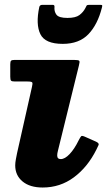

<svg xmlns="http://www.w3.org/2000/svg" viewBox="-20 -774 464 814"><path d="M314.5 -496 225.5 -134.5Q222.5 -123.5 222.5 -115Q222.5 -99.5 237.5 -99.5Q255 -99.5 275.2 -120.8Q295.5 -142 314 -180Q321 -193.5 324.5 -196.8Q328 -200 343 -193L387 -173.5Q401 -167 398 -159.5Q395 -152 388.5 -139.5Q351.5 -65.5 293.2 -22.2Q235 21 161 21Q106.5 21 75.5 -4.8Q44.5 -30.5 44.5 -73Q44.5 -84.5 47.5 -100Q50.5 -115.5 52.5 -125.5L115.5 -405.5Q119 -420 116.8 -424.2Q114.5 -428.5 96 -428.5H43Q30.5 -428.5 27 -432Q23.5 -435.5 23.5 -448.5V-501.5Q23.5 -513.5 27.2 -516.8Q31 -520 42.5 -520H293Q313 -520 316 -516.2Q319 -512.5 314.5 -496ZM246 -588Q171 -588 151 -629.5Q131 -671 146.5 -744Q148.5 -753.5 160 -753.5H203.5Q211.5 -753.5 211 -745.5Q209 -725.5 219.2 -711.8Q229.5 -698 266 -698Q300.5 -698 316.8 -710.2Q333 -722.5 341.5 -739Q345 -746 347 -749.8Q349 -753.5 358 -753.5H404.5Q412.5 -753.5 413.2 -751.2Q414 -749 412 -741.5Q394 -670 354.8 -629Q315.5 -588 246 -588Z"/></svg>

Font: Besley* Heavy
Style: Italic
Weight: 800
Italic angle: -13°
Designer: Owen Earl
Foundry: indestructible type*
Version: Version 3.000; ttfautohint (v1.8.3)